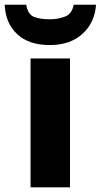

<svg xmlns="http://www.w3.org/2000/svg" viewBox="-57 -798 429 818"><path d="M256.8 -777.8C252.4 -752 240.2 -734.9 220.2 -727.5C200.2 -719.7 178.7 -715.8 155.8 -715.8C127.9 -715.8 105 -719.2 87.9 -726.1C70.8 -732.4 59.6 -750 54.7 -777.8H-37.1C-34.7 -725.6 -17.1 -683.6 16.1 -652.8C48.8 -621.6 95.2 -606 155.8 -606C212.9 -606 259.3 -622.1 294.4 -653.8C329.1 -685.5 348.6 -726.6 352.1 -777.8ZM241.2 -548.8H73.2V0H241.2Z"/></svg>

Font: Noto Reveo Sans
Style: Regular
Weight: 800
Designer: Monotype Design Team
Foundry: Monotype Imaging Inc.
Version: Version 2.007